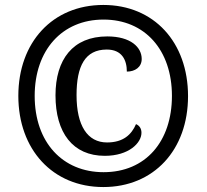

<svg xmlns="http://www.w3.org/2000/svg" viewBox="-20 -745 834 775"><path d="M397 10C601 10 739 -140 739 -357C739 -574 602 -725 397 -725C192 -725 54 -574 54 -358C54 -142 192 10 397 10ZM398 -50C233 -50 120 -170 120 -358C120 -542 230 -666 398 -666C565 -666 674 -543 674 -358C674 -174 568 -50 398 -50ZM403 -116C500 -116 551 -168 551 -209C551 -226 543 -238 529 -244C511 -202 478 -170 412 -170C333 -170 289 -238 289 -361C289 -478 323 -545 411 -545C472 -545 492 -503 492 -456C525 -456 552 -474 552 -507C552 -554 508 -598 413 -598C274 -598 204 -505 204 -360C204 -209 274 -116 403 -116Z"/></svg>

Font: Noto Serif Ethiopic SemiCondensed Black
Style: Regular
Weight: 900
Width: 4
Designer: Monotype Design Team
Foundry: Monotype Imaging Inc.
Version: Version 2.102